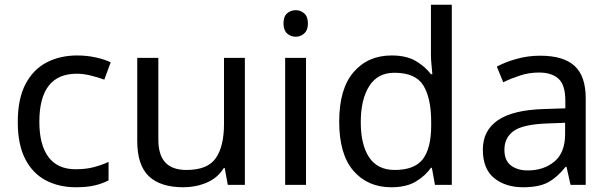

<svg xmlns="http://www.w3.org/2000/svg" viewBox="-20 -780 2572 810"><path d="M300 10Q229 10 173.5 -19Q118 -48 86.5 -109Q55 -170 55 -265Q55 -364 88 -426Q121 -488 177.5 -517Q234 -546 306 -546Q347 -546 385 -537.5Q423 -529 447 -517L420 -444Q396 -453 364 -461Q332 -469 304 -469Q146 -469 146 -266Q146 -169 184.5 -117.5Q223 -66 299 -66Q343 -66 376.5 -75Q410 -84 438 -97V-19Q411 -5 378.5 2.5Q346 10 300 10Z M1013 -536V0H941L928 -71H924Q898 -29 852 -9.5Q806 10 754 10Q657 10 608 -36.5Q559 -83 559 -185V-536H648V-191Q648 -127 677 -95Q706 -63 767 -63Q856 -63 890.5 -113Q925 -163 925 -257V-536Z M1271 -536V0H1183V-536ZM1228 -737Q1248 -737 1263.5 -723.5Q1279 -710 1279 -681Q1279 -653 1263.5 -639Q1248 -625 1228 -625Q1206 -625 1191 -639Q1176 -653 1176 -681Q1176 -710 1191 -723.5Q1206 -737 1228 -737Z M1631 10Q1531 10 1471 -59.5Q1411 -129 1411 -267Q1411 -405 1471.5 -475.5Q1532 -546 1632 -546Q1694 -546 1733.5 -523Q1773 -500 1798 -467H1804Q1803 -480 1800.5 -505.5Q1798 -531 1798 -546V-760H1886V0H1815L1802 -72H1798Q1774 -38 1734 -14Q1694 10 1631 10ZM1645 -63Q1730 -63 1764.5 -109.5Q1799 -156 1799 -250V-266Q1799 -366 1766 -419.5Q1733 -473 1644 -473Q1573 -473 1537.5 -416.5Q1502 -360 1502 -265Q1502 -169 1537.5 -116Q1573 -63 1645 -63Z M2259 -545Q2357 -545 2404 -502Q2451 -459 2451 -365V0H2387L2370 -76H2366Q2331 -32 2292.5 -11Q2254 10 2186 10Q2113 10 2065 -28.5Q2017 -67 2017 -149Q2017 -229 2080 -272.5Q2143 -316 2274 -320L2365 -323V-355Q2365 -422 2336 -448Q2307 -474 2254 -474Q2212 -474 2174 -461.5Q2136 -449 2103 -433L2076 -499Q2111 -518 2159 -531.5Q2207 -545 2259 -545ZM2285 -259Q2185 -255 2146.5 -227Q2108 -199 2108 -148Q2108 -103 2135.5 -82Q2163 -61 2206 -61Q2274 -61 2319 -98.5Q2364 -136 2364 -214V-262Z"/></svg>

Font: Noto Sans Ol Chiki
Style: Regular
Weight: 400
Designer: Monotype Design Team, Lewis McGuffie
Foundry: Monotype Imaging Inc.
Version: Version 2.003